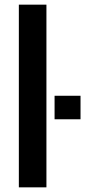

<svg xmlns="http://www.w3.org/2000/svg" viewBox="-20 -805 388 825"><path d="M61 0H179.5V-785H61ZM214.5 -393.5V-292.5H326V-393.5Z"/></svg>

Font: Anybody Medium
Style: Regular
Weight: 500
Designer: Tyler Finck
Foundry: Etcetera Type Company
Version: Version 1.110